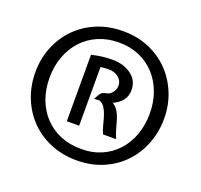

<svg xmlns="http://www.w3.org/2000/svg" viewBox="-115 -809 950 907"><g transform="rotate(20 360.0 -355.5)"><path d="M357 -680Q429 -680 488.5 -654.5Q548 -629 590 -585Q632 -541 655.5 -482.5Q679 -424 679 -357Q679 -289 655.5 -229.5Q632 -170 590 -126Q548 -82 488.5 -56.5Q429 -31 357 -31Q284 -31 224 -56.5Q164 -82 121.5 -126Q79 -170 55.5 -229.5Q32 -289 32 -357Q32 -424 55.5 -482.5Q79 -541 121.5 -585Q164 -629 224 -654.5Q284 -680 357 -680ZM357 -623Q300 -623 253.5 -603Q207 -583 174 -547.5Q141 -512 122.5 -463Q104 -414 104 -354Q104 -295 122.5 -246.5Q141 -198 174 -163Q207 -128 253.5 -108.5Q300 -89 357 -89Q412 -88 458 -107.5Q504 -127 537 -162.5Q570 -198 588.5 -247.5Q607 -297 607 -357Q607 -415 588.5 -464Q570 -513 537 -548.5Q504 -584 458 -603.5Q412 -623 357 -623ZM488 -431Q488 -400 470.5 -378.5Q453 -357 425 -345Q443 -334 453 -317.5Q463 -301 469.5 -280.5Q476 -260 482 -236.5Q488 -213 499 -189H433Q424 -209 418.5 -231.5Q413 -254 406.5 -274.5Q400 -295 390 -311Q380 -327 362 -334Q356 -334 353.5 -333.5Q351 -333 349.5 -333Q348 -333 345 -333Q342 -333 336 -333Q342 -345 351 -359.5Q360 -374 382 -377Q399 -380 411 -395.5Q423 -411 423 -431Q423 -454 403.5 -470.5Q384 -487 354 -487Q345 -487 336 -486.5Q327 -486 313 -484V-189H251V-523Q280 -530 304 -533Q328 -536 354 -536Q411 -536 449.5 -508Q488 -480 488 -431Z"/></g></svg>

Font: Expletus Sans
Style: Regular
Weight: 400
Designer: Jasper de Waard
Foundry: Designtown
Version: Version 7.028